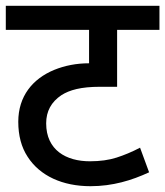

<svg xmlns="http://www.w3.org/2000/svg" viewBox="-20 -642 570 662"><path d="M529.8 -622.1H0V-539.1H287.1V-423.8C243.7 -423.8 203.6 -416 166.5 -400.9C92.3 -370.1 43 -310.1 43 -222.2C43 -174.8 53.7 -134.3 75.2 -101.6C117.7 -35.2 196.3 0 292 0C368.2 0 434.1 -20 494.1 -47.9L462.9 -132.8C435.1 -118.2 407.7 -106.9 381.8 -98.6C356 -90.3 325.2 -85.9 290 -85.9C208 -85.9 139.2 -124.5 139.2 -216.8C139.2 -258.3 156.7 -290.5 191.9 -314C219.7 -331.5 258.3 -342.8 325.2 -342.8H383.8V-539.1H529.8Z"/></svg>

Font: Noto Reveo Sans
Style: Regular
Weight: 500
Designer: Monotype Design Team
Foundry: Monotype Imaging Inc.
Version: Version 2.007